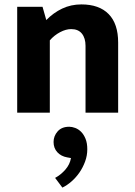

<svg xmlns="http://www.w3.org/2000/svg" viewBox="-20 -511 614 871"><path d="M206 0H58V-480H173L190 -420Q222 -453 262 -472Q302 -491 349 -491Q430 -491 473 -447Q516 -403 516 -318V0H368V-303Q368 -338 351.5 -358.5Q335 -379 303 -379Q279 -379 252.5 -365Q226 -351 206 -328ZM285 203Q257 198 240 179.5Q223 161 223 133Q223 106 241.5 85Q260 64 294 64Q307 64 321.5 69.5Q336 75 348 87Q360 99 368 118.5Q376 138 376 166Q376 195 366 222Q356 249 340.5 271.5Q325 294 304.5 312Q284 330 263 340L230 296Q256 282 276.5 258.5Q297 235 302 206Z"/></svg>

Font: Ek Mukta ExtraBold
Style: Regular
Weight: 800
Designer: Girish Dalvi and Yashodeep Gholap
Foundry: Ek Type
Version: Version 2.538;PS 1.002;hotconv 16.6.51;makeotf.lib2.5.65220;